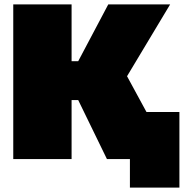

<svg xmlns="http://www.w3.org/2000/svg" viewBox="-20 -720 847 869"><path d="M792 129H568V0H464L334 -267H304V0H40V-700H304V-443H334L470 -700H750L555 -375L643 -213H792Z"/></svg>

Font: Golos Text Black
Style: Regular
Weight: 900
Designer: A.Korolkova, Vitaly Kuzmin
Foundry: ParaType Ltd
Version: Version 2.004